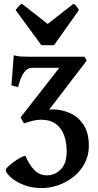

<svg xmlns="http://www.w3.org/2000/svg" viewBox="-20 -754 517 1015"><path d="M449.7 16.1Q449.7 67.9 427.7 109.4Q405.8 150.9 369.1 180.2Q332.5 209.5 288.6 224.9Q244.6 240.2 201.2 240.2Q145.5 240.2 102.5 222.4Q59.6 204.6 34.9 181.6Q10.3 158.7 10.3 144Q10.3 138.7 22.2 127.2Q34.2 115.7 51.8 102.8Q69.3 89.8 86.7 80.3Q104 70.8 113.8 69.3Q135.3 118.7 162.4 145.8Q189.5 172.9 227.5 172.9Q269.5 172.9 301 141.8Q332.5 110.8 332.5 44.9Q332.5 1 319.6 -36.9Q306.6 -74.7 276.6 -97.9Q246.6 -121.1 194.8 -121.1Q175.8 -121.1 153.3 -115.5Q130.9 -109.9 106.4 -102.1Q103 -106.4 96.9 -118.4Q90.8 -130.4 89.4 -134.3L293.5 -395.5H147.5Q125.5 -395.5 106.9 -370.8Q88.4 -346.2 75.7 -293L40.5 -302.7L52.7 -461.9Q73.2 -456.1 92 -455.1Q110.8 -454.1 142.1 -454.1H426.8L438 -433.1L239.7 -174.3Q244.1 -174.8 250.2 -175.3Q256.3 -175.8 260.3 -175.8Q310.5 -174.8 353.8 -154.3Q397 -133.8 423.3 -91.6Q449.7 -49.3 449.7 16.1ZM265.6 -515.1H198.7L62.5 -701.2Q69.8 -710.4 78.6 -720.5Q87.4 -730.5 95.7 -734.4L231.9 -627.4L369.1 -734.4Q377.4 -730.5 384.5 -720.5Q391.6 -710.4 397.5 -701.2Z"/></svg>

Font: Gentium Plus
Style: Bold
Weight: 700
Designer: Victor Gaultney, Annie Olsen, Iska Routamaa, Becca Hirsbrunner
Foundry: SIL International
Version: Version 6.101